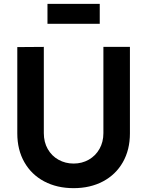

<svg xmlns="http://www.w3.org/2000/svg" viewBox="-20 -964 766 999"><path d="M499 -840H227V-944H499ZM70 -270V-719L208 -720V-271Q208 -224.5 228.5 -188.5Q249 -152.5 284.5 -132.8Q320 -113 363 -113Q406.5 -113 442 -133.2Q477.5 -153.5 497.8 -189.5Q518 -225.5 518 -271V-720H656V-270Q656 -184.5 619.2 -120Q582.5 -55.5 516 -20.2Q449.5 15 363 15Q276.5 15 210 -20.2Q143.5 -55.5 106.8 -120Q70 -184.5 70 -270Z"/></svg>

Font: Hauora ExtraBold
Style: Regular
Weight: 800
Designer: Wayne Shih
Foundry: WCYS
Version: Version 1.001